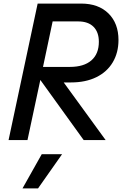

<svg xmlns="http://www.w3.org/2000/svg" viewBox="-20 -785 684 1076"><path d="M191 -765H434Q532 -765 588 -709.5Q644 -654 644 -561Q644 -490 612 -436Q580 -382 520 -352.5Q460 -323 378 -323H337L572 0H449L206 -337L134 0H28ZM371 -410Q450 -410 492 -446.5Q534 -483 534 -551Q534 -605 504 -635Q474 -665 418 -665H275L221 -410ZM214 79H328L193 271H106Z"/></svg>

Font: Application Medium
Style: Italic
Weight: 500
Italic angle: -12°
Designer: Wei Huang
Foundry: Wei Huang
Version: Version 0.012